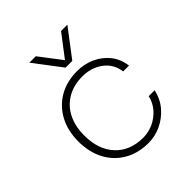

<svg xmlns="http://www.w3.org/2000/svg" viewBox="-212 -920 1075 1075"><g transform="rotate(-45 325.0 -383.0)"><path d="M348 12Q266 12 204.5 -23.5Q143 -59 109 -123Q75 -187 75 -272Q75 -357 109.5 -421Q144 -485 205.5 -520.5Q267 -556 348 -556Q406 -556 455 -533.5Q504 -511 536.5 -470Q569 -429 576 -372H530Q521 -438 470 -476Q419 -514 348 -514Q279 -514 228 -484Q177 -454 149.5 -400Q122 -346 122 -272Q122 -161 182.5 -95.5Q243 -30 348 -30Q389 -30 427.5 -47.5Q466 -65 494.5 -97Q523 -129 533 -173H580Q567 -115 531.5 -74Q496 -33 448 -10.5Q400 12 348 12ZM193 -778H244L344 -647L444 -778H494L370 -615H317Z"/></g></svg>

Font: Azeret Mono Thin
Style: Regular
Weight: 100
Designer: Martin Vácha
Foundry: Displaay
Version: Version 1.002